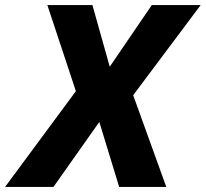

<svg xmlns="http://www.w3.org/2000/svg" viewBox="-79 -734 808 754"><path d="M-59 0 219 -376 107 -714H284L352 -472L517 -714H709L444 -360L574 0H389L311 -255L131 0Z"/></svg>

Font: Noto Sans ExtraBold
Style: Italic
Weight: 800
Italic angle: -12°
Designer: Monotype Design Team
Foundry: Monotype Imaging Inc.
Version: Version 2.013; ttfautohint (v1.8.4.7-5d5b)